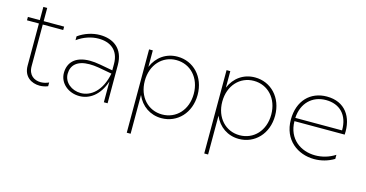

<svg xmlns="http://www.w3.org/2000/svg" viewBox="-83 -1013 3025 1587"><g transform="rotate(15 1430.0 -219.0)"><path d="M332 -9V-41C311 -31 286 -25 263 -25C208 -25 157 -56 157 -134V-490H332V-519H157V-632H124V-519H22V-490H124V-129C124 -35 192 5 262 5C286 5 310 0 332 -9Z M811 0H843V-327C843 -470 749 -529 637 -529C574 -529 506 -507 452 -468V-435C508 -476 574 -497 634 -497C733 -497 810 -447 810 -327V-273L701 -293C668 -299 639 -302 612 -302C483 -302 429 -235 429 -149C429 -63 505 3 601 3C685 3 769 -51 811 -178ZM461 -150C461 -224 511 -273 616 -273C640 -273 666 -271 695 -266L810 -245C780 -91 692 -24 606 -24C527 -24 461 -77 461 -150Z M1303 -522C1206 -522 1128 -467 1091 -378V-519H1059V194H1092V-138C1129 -50 1208 4 1303 4C1439 4 1544 -104 1544 -259C1544 -414 1439 -522 1303 -522ZM1301 -492C1421 -492 1511 -397 1511 -259C1511 -121 1421 -27 1301 -27C1182 -27 1092 -121 1092 -259C1092 -397 1182 -492 1301 -492Z M1966 -522C1869 -522 1791 -467 1754 -378V-519H1722V194H1755V-138C1792 -50 1871 4 1966 4C2102 4 2207 -104 2207 -259C2207 -414 2102 -522 1966 -522ZM1964 -492C2084 -492 2174 -397 2174 -259C2174 -121 2084 -27 1964 -27C1845 -27 1755 -121 1755 -259C1755 -397 1845 -492 1964 -492Z M2611 4C2669 4 2727 -11 2780 -43V-78C2729 -45 2670 -28 2611 -28C2488 -28 2375 -104 2373 -257H2803C2813 -410 2736 -523 2581 -523C2440 -523 2341 -424 2341 -262C2341 -88 2470 4 2611 4ZM2773 -285H2373C2380 -413 2464 -493 2581 -493C2698 -493 2775 -418 2773 -285Z"/></g></svg>

Font: Chess Sans ExtraLight
Style: Regular
Weight: 275
Designer: Wolf Bōese
Foundry: Wolf Bōese
Version: Version 7.223;Glyphs 3.3 (3306)